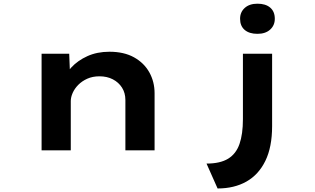

<svg xmlns="http://www.w3.org/2000/svg" viewBox="-20 -826 1731 1055"><path d="M208.5 0V-530.7H360.3L366.1 -382.7L320 -373.3Q336.1 -416.4 371.5 -454.9Q406.8 -493.3 460.2 -517.5Q513.6 -541.7 581.2 -541.7Q661.3 -541.7 716.5 -511Q771.7 -480.2 800.6 -428.4Q829.4 -376.6 829.4 -313.4V0H669V-276.4Q669 -315.2 650.4 -344.5Q631.8 -373.7 599.9 -390.2Q568 -406.7 526.7 -406.7Q488.9 -406.7 459.6 -393.5Q430.3 -380.3 410.1 -359.8Q389.9 -339.3 379.4 -315.6Q368.9 -291.9 368.9 -270.5V0H289.2Q248.9 0 228.7 0Q208.5 0 208.5 0ZM1175.6 209.6 1114.8 72.8Q1189.6 72.8 1233.4 46.1Q1277.2 19.3 1296 -34.9Q1314.8 -89 1314.8 -171.2V-530.7H1475.2V-133Q1475.2 -18.2 1438.1 57.9Q1401 133.9 1333.9 171.8Q1266.8 209.6 1175.6 209.6ZM1394.6 -640.1Q1349.6 -640.1 1324.4 -661.7Q1299.2 -683.3 1299.2 -722.9Q1299.2 -759.4 1324.9 -782.5Q1350.6 -805.7 1394.6 -805.7Q1439.7 -805.7 1464.8 -784.1Q1490 -762.5 1490 -722.9Q1490 -686.4 1464.3 -663.3Q1438.7 -640.1 1394.6 -640.1Z"/></svg>

Font: Lexend Zetta
Style: Regular
Weight: 400
Designer: Bonnie Shaver-Troup, Thomas Jockin
Foundry: Lexend
Version: Version 1.007